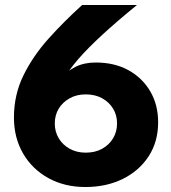

<svg xmlns="http://www.w3.org/2000/svg" viewBox="-20 -735 685 771"><path d="M323 16Q239 16 174 -20Q109 -56 72.5 -119Q36 -182 36 -263Q36 -355 74.5 -433Q113 -511 175.5 -580.5Q238 -650 310 -715H530Q448 -648 390.5 -595Q333 -542 295.5 -499Q258 -456 236 -417L223 -419Q248 -449 283 -466.5Q318 -484 364 -484Q440 -484 496 -453Q552 -422 583.5 -368Q615 -314 615 -244Q615 -166 577 -107.5Q539 -49 473 -16.5Q407 16 323 16ZM324 -122Q362 -122 390 -137.5Q418 -153 434 -179.5Q450 -206 450 -239Q450 -273 434 -299Q418 -325 390 -340.5Q362 -356 324 -356Q288 -356 260 -340.5Q232 -325 216 -299Q200 -273 200 -239Q200 -206 216 -179.5Q232 -153 260 -137.5Q288 -122 324 -122Z"/></svg>

Font: Wix Madefor Display ExtraBold
Style: Regular
Weight: 800
Designer: Dalton Maag Ltd
Foundry: Dalton Maag Ltd
Version: Version 3.100